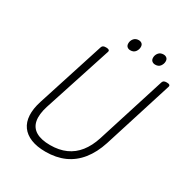

<svg xmlns="http://www.w3.org/2000/svg" viewBox="-264 -1418 1581 1645"><g transform="rotate(30 527.0 -595.0)"><path d="M417 19Q332 19 272.5 -5Q213 -29 180.5 -74Q148 -119 144.5 -183.5Q141 -248 167 -329L380 -992Q384 -1004 393 -1009.5Q402 -1015 422 -1015Q441 -1015 449.5 -1009Q458 -1003 454 -990L236 -320Q208 -232 219.5 -171.5Q231 -111 282.5 -80.5Q334 -50 423 -50Q511 -50 578 -80Q645 -110 692 -169.5Q739 -229 767 -316L981 -992Q985 -1004 994 -1009.5Q1003 -1015 1022 -1015Q1061 -1015 1053 -990L838 -309Q803 -201 744 -127.5Q685 -54 603.5 -17.5Q522 19 417 19ZM612 -1097Q593 -1097 580.5 -1108Q568 -1119 568 -1141Q568 -1167 585 -1188Q602 -1209 633 -1209Q652 -1209 664.5 -1198.5Q677 -1188 677 -1166Q677 -1141 661 -1119Q645 -1097 612 -1097ZM858 -1097Q839 -1097 826 -1108Q813 -1119 813 -1141Q813 -1167 830 -1188Q847 -1209 879 -1209Q897 -1209 910 -1198.5Q923 -1188 923 -1166Q923 -1141 907 -1119Q891 -1097 858 -1097Z"/></g></svg>

Font: Playwrite RO Light
Style: Regular
Weight: 300
Version: Version 1.002